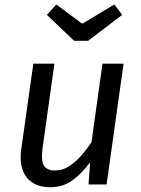

<svg xmlns="http://www.w3.org/2000/svg" viewBox="-20 -805 616 838"><path d="M199.5 12.1Q129.4 12.1 95.9 -31.5Q62.5 -75 72.5 -152L125.5 -527.1H217.5L165.5 -156.3Q158.6 -102.5 172 -81.6Q185.4 -60.8 220.2 -60.8Q253 -60.8 281.3 -79.2Q309.7 -97.6 334.5 -125.9Q359.4 -154.3 379.3 -184.2L427.3 -527.1H519.3L445.3 0H366.4L373.4 -96.7Q336.4 -46.8 295.4 -17.4Q254.4 12.1 199.5 12.1ZM339 -701.3 479 -785.4 513.3 -740.1 364.2 -626.8H303.6L184.6 -740.1L225.9 -785.4Z"/></svg>

Font: Fira Sans Variable
Style: Italic
Weight: 397
Italic angle: -8°
Designer: Carrois Corporate & Edenspiekermann AG
Foundry: Carrois Corporate GbR & Edenspiekermann AG
Version: Version 4.202